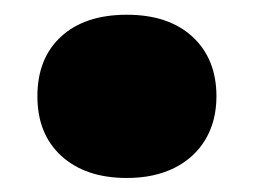

<svg xmlns="http://www.w3.org/2000/svg" viewBox="-20 -238 353 267"><path d="M32 -104Q32 -157 65 -187.2Q98 -217.5 156.5 -217.5Q214.5 -217.5 247.8 -186.8Q281 -156 281 -104Q281 -70 265.8 -44.2Q250.5 -18.5 222.5 -4.5Q194.5 9.5 156.5 9.5Q99 9.5 65.5 -21Q32 -51.5 32 -104Z"/></svg>

Font: Encode Sans Semi Expanded ExBd
Style: Regular
Weight: 800
Width: 6
Designer: Multiple Designers
Foundry: Impallari Type
Version: Version 2.000